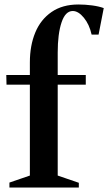

<svg xmlns="http://www.w3.org/2000/svg" viewBox="-20 -835 482 855"><path d="M22 0V-22L124 -57L113 -42V-470L124 -458H9L8 -501H124L113 -489V-557Q113 -632 137 -690Q161 -748 209.5 -781.5Q258 -815 329 -815Q359 -815 389.5 -811Q420 -807 442 -799L419 -681H388Q378 -726 353.5 -756Q329 -786 304 -786Q271 -786 254 -735Q237 -684 237 -601V-489L226 -501H362V-458H226L237 -470V-42L226 -57L331 -21V0Z"/></svg>

Font: Wittgenstein SemiBold
Style: Regular
Weight: 600
Designer: Jörg Drees
Foundry: Jörg Drees
Version: Version 1.500